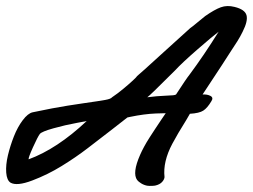

<svg xmlns="http://www.w3.org/2000/svg" viewBox="-46 -603 838 636"><path d="M731 -580.1Q765.1 -571.8 770.5 -552.7Q775.9 -533.7 757.8 -498Q750 -481.9 740.2 -466.3Q730.5 -450.7 715.3 -428Q700.2 -405.3 689 -387.2Q682.1 -376 663.8 -348.9Q645.5 -321.8 625 -290Q640.6 -291 651.4 -285.2Q662.1 -279.3 653.8 -267.1Q640.6 -245.1 627.4 -236.6Q614.3 -228 583 -226.1Q571.8 -206.5 570.8 -205.1Q542 -159.2 524.9 -127Q493.2 -67.4 499 -16.1Q498 -7.8 490.7 0Q483.4 7.8 470.2 11.2Q467.3 12.2 458.3 12.7Q449.2 13.2 441.9 12.2Q431.2 10.3 421.6 4.4Q412.1 -1.5 408.2 -6.8Q391.6 -29.8 418 -89.8Q423.3 -102.1 431.2 -116.7Q439 -131.3 449.7 -147.9Q460.4 -164.6 468 -176Q475.6 -187.5 487.5 -205.3Q499.5 -223.1 502.9 -228L470.2 -227.1Q432.1 -225.6 384.8 -215.8L376 -213.9Q338.4 -184.1 244.1 -111.8Q204.6 -81.5 158.2 -53Q111.8 -24.4 60.8 -5.1Q9.8 14.2 -11.2 2Q-23.4 -5.9 -25.4 -31.2Q-27.3 -56.6 -19.8 -88.4Q-12.2 -120.1 0 -151.1Q12.2 -182.1 29.3 -204.8Q46.4 -227.5 62 -231Q119.1 -242.7 127 -244.1Q177.2 -253.4 230.7 -261Q284.2 -268.6 302.7 -272Q321.3 -275.4 325.2 -280.8Q342.8 -292.5 362.8 -309.1Q382.8 -325.7 395 -337.2Q407.2 -348.6 408.2 -351.1Q433.1 -372.6 464.1 -401.1Q495.1 -429.7 496.1 -430.2L584 -509.8Q589.8 -514.2 593.8 -517.1Q597.7 -520 608.4 -529.1Q619.1 -538.1 633.8 -549.8Q664.6 -571.3 685.5 -578.9Q706.5 -586.4 731 -580.1ZM582 -356Q628.9 -418.9 678.2 -498Q657.7 -482.4 607.2 -438.5Q556.6 -394.5 533.2 -369.1Q448.7 -284.7 441.9 -280.8L473.1 -284.2Q488.3 -285.6 504.2 -286.1Q520 -286.6 527.1 -287.4Q534.2 -288.1 537.1 -290Q571.3 -342.8 582 -356ZM48.8 -75.2Q143.1 -109.9 241.2 -202.1L208 -195.8Q170.4 -189 131.1 -178Q91.8 -167 85.9 -159.2Q78.6 -149.4 63 -114.7Q47.4 -80.1 48.8 -75.2Z"/></svg>

Font: Florida Vibes
Style: Regular
Weight: 400
Italic angle: -30°
Designer: Turbologo.com
Foundry: Turbologo.com
Version: Version 1.000;hotconv 1.0.109;makeotfexe 2.5.65596